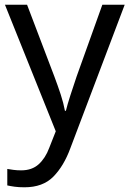

<svg xmlns="http://www.w3.org/2000/svg" viewBox="-20 -556 550 816"><path d="M1 -536H95L211 -231Q226 -191 238 -154.5Q250 -118 256 -85H260Q266 -110 279 -150.5Q292 -191 306 -232L415 -536H510L279 74Q251 150 206.5 195Q162 240 84 240Q60 240 42 237.5Q24 235 11 232V162Q22 164 37.5 166Q53 168 70 168Q116 168 144.5 142Q173 116 189 73L217 2Z"/></svg>

Font: Noto Sans Hebrew Droid SemiBold
Style: Regular
Weight: 600
Designer: Monotype Design Team
Foundry: Monotype Imaging Inc.
Version: Version 1.100; ttfautohint (v1.8.4.7-5d5b)